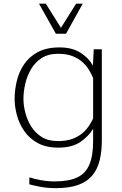

<svg xmlns="http://www.w3.org/2000/svg" viewBox="-20 -793 654 1032"><path d="M280.3 218.3Q232.9 218.3 193.4 210.4Q153.8 202.6 137.7 197.8V161.6H143.6Q161.6 168.5 199.2 175.3Q236.8 182.1 273.4 182.1Q350.1 182.1 395.3 160.6Q440.4 139.2 460.4 91.6Q480.5 43.9 480.5 -33.7Q480.5 -50.8 480.5 -67.6Q480.5 -84.5 480.5 -101.1Q459 -63 413.8 -31.2Q368.7 0.5 293 0.5Q227.5 0.5 182.6 -24.2Q137.7 -48.8 110.4 -88.6Q83 -128.4 70.8 -174.1Q58.6 -219.7 58.6 -261.7Q58.6 -307.1 69.8 -355.7Q81.1 -404.3 108.2 -445.6Q135.3 -486.8 182.1 -512.5Q229 -538.1 300.3 -538.1Q367.7 -538.1 412.1 -510Q456.5 -481.9 479.5 -440.4L483.9 -528.3H527.3V-38.1Q527.3 20.5 515.9 67.9Q504.4 115.2 477.1 148.9Q449.7 182.6 401.6 200.4Q353.5 218.3 280.3 218.3ZM291 -34.7Q340.3 -34.7 373.8 -48.3Q407.2 -62 428.5 -82Q449.7 -102.1 461.9 -122.3Q474.1 -142.6 480.5 -155.8V-373.5Q473.6 -390.1 461.2 -412.4Q448.7 -434.6 427.2 -455.6Q405.8 -476.6 372.8 -490.2Q339.8 -503.9 292 -503.9Q239.3 -503.9 203.6 -480.7Q168 -457.5 146.5 -420.7Q125 -383.8 115.5 -341.6Q106 -299.3 106 -261.7Q106 -228 115.7 -188.7Q125.5 -149.4 147 -114.3Q168.5 -79.1 203.9 -56.9Q239.3 -34.7 291 -34.7ZM280.3 -611.8 189.5 -773.4H226.1L307.6 -643.6L389.2 -773.4H424.8L335 -611.8Z"/></svg>

Font: Comme Thin
Style: Regular
Weight: 250
Version: Version 1.000;gftools[0.9.27]